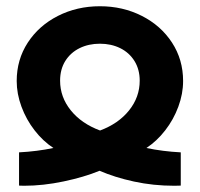

<svg xmlns="http://www.w3.org/2000/svg" viewBox="-20 -578 640 615"><path d="M151 -104Q117.5 -126 90.8 -160.5Q64 -195 48.8 -236.2Q33.5 -277.5 33.5 -318.5Q33.5 -387 69 -441.5Q104.5 -496 165.5 -527Q226.5 -558 300 -558Q373.5 -558 434.5 -527Q495.5 -496 531 -441.5Q566.5 -387 566.5 -318.5Q566.5 -277.5 551.2 -236.2Q536 -195 509.2 -160.5Q482.5 -126 449 -104Q501 -93 559 -90V16.5L538.5 17Q471 17 409 3.5Q347 -10 299 -31Q249 -10.5 183.5 3.2Q118 17 57 17L41 16.5V-90Q99 -93 151 -104ZM300.5 -160Q359.5 -182 393.5 -224.5Q427.5 -267 427.5 -319.5Q427.5 -355.5 410.8 -382.5Q394 -409.5 365 -423.8Q336 -438 300 -438Q264 -438 235 -423.8Q206 -409.5 189.2 -382.8Q172.5 -356 172.5 -319.5Q172.5 -267 206.8 -224.5Q241 -182 300.5 -160Z"/></svg>

Font: JuliaMono ExtraBold
Style: Regular
Weight: 800
Monospace: yes
Designer: cormullion
Foundry: corm
Version: Version 0.055; ttfautohint (v1.8.4)